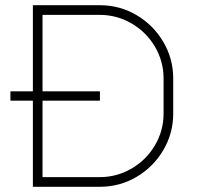

<svg xmlns="http://www.w3.org/2000/svg" viewBox="-20 -716 780 736"><path d="M644 -415V-281Q644 -205 606 -140.5Q568 -76 503.5 -38Q439 0 363 0H106V-330H20V-366H106V-696H363Q439 -696 503.5 -658Q568 -620 606 -555.5Q644 -491 644 -415ZM607 -415Q607 -481 574 -537Q541 -593 484.5 -626Q428 -659 362 -659H143V-366H363V-330H143V-37H362Q428 -37 484.5 -70Q541 -103 574 -159Q607 -215 607 -281Z"/></svg>

Font: Major Mono Display
Style: Regular
Weight: 400
Designer: Emre Parlak
Foundry: Emre Parlak
Version: Version 2.000; ttfautohint (v1.8) -l 8 -r 50 -G 200 -x 14 -D